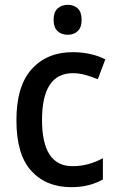

<svg xmlns="http://www.w3.org/2000/svg" viewBox="-20 -765 484 795"><path d="M275 10Q171 10 109.5 -57.5Q48 -125 48 -267Q48 -409 111.5 -479Q175 -549 281 -549Q320 -549 355 -541Q390 -533 416 -519L385 -437Q361 -447 334 -454.5Q307 -462 282 -462Q154 -462 154 -268Q154 -77 280 -77Q316 -77 347.5 -86Q379 -95 406 -110V-22Q380 -7 347.5 1.5Q315 10 275 10ZM261 -745Q286 -745 302 -730Q318 -715 318 -683Q318 -651 301.5 -636Q285 -621 261 -621Q235 -621 218.5 -636Q202 -651 202 -683Q202 -715 218.5 -730Q235 -745 261 -745Z"/></svg>

Font: Noto Sans Georgian SemiCondensed Medium
Style: Regular
Weight: 500
Width: 4
Designer: Monotype Design Team, Akaki Razmadze
Foundry: Google LLC
Version: Version 2.005; ttfautohint (v1.8.4.7-5d5b)